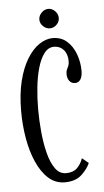

<svg xmlns="http://www.w3.org/2000/svg" viewBox="-49 -670 387 713"><g transform="rotate(-5 144.0 -313.5)"><path d="M164 10Q129 10 103 -13.5Q77 -37 59.5 -76.8Q42 -116.5 33.5 -165.8Q25 -215 25 -266.5Q25 -331 37.2 -379.8Q49.5 -428.5 69.8 -461.2Q90 -494 115 -510.8Q140 -527.5 165 -527.5Q197 -527.5 218.2 -508.5Q239.5 -489.5 250.5 -459.5Q261.5 -429.5 261.5 -397Q261.5 -376.5 254.2 -365.2Q247 -354 234 -354Q220.5 -354 212.8 -364Q205 -374 205 -390Q205 -400.5 208 -406.5Q211 -412.5 214 -419.2Q217 -426 217 -437.5Q217 -464 203 -479.5Q189 -495 167.5 -495Q146 -495 131 -475.5Q116 -456 106.5 -423.5Q97 -391 92.8 -350.8Q88.5 -310.5 88.5 -269.5Q88.5 -228.5 92.5 -185.2Q96.5 -142 105.8 -105.2Q115 -68.5 131 -46Q147 -23.5 171.5 -23.5Q197.5 -23.5 212.2 -37.5Q227 -51.5 234.5 -73.5L258.5 -54Q250 -33 227.2 -11.5Q204.5 10 164 10ZM158.5 -564.5Q144.5 -564.5 133.2 -575.2Q122 -586 122 -600Q122 -614.5 133.2 -625.8Q144.5 -637 158.5 -637Q172.5 -637 183.5 -625.8Q194.5 -614.5 194.5 -600Q194.5 -586 183.5 -575.2Q172.5 -564.5 158.5 -564.5Z"/></g></svg>

Font: Imbue Light
Style: Regular
Weight: 300
Designer: Tyler Finck
Foundry: Etcetera Type Company
Version: Version 1.102